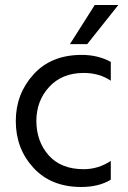

<svg xmlns="http://www.w3.org/2000/svg" viewBox="-20 -735 511 766"><path d="M422 -18Q374 11 304 11Q184 11 113.5 -65.5Q43 -142 43 -252Q43 -360 113.5 -438Q184 -516 306 -516Q371 -516 422 -488V-413Q376 -444 314 -444Q228 -444 176.5 -388.5Q125 -333 125 -251Q126 -169 175 -114.5Q224 -60 314 -60Q372 -60 422 -93ZM328 -559H259L358 -715H452Z"/></svg>

Font: Hind Madurai
Style: Regular
Weight: 400
Designer: Jyotish Sonowal
Foundry: Indian Type Foundry
Version: Version 1.001;PS 1.0;hotconv 1.0.86;makeotf.lib2.5.63406; tt